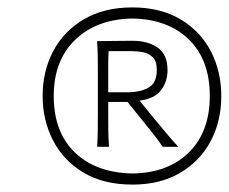

<svg xmlns="http://www.w3.org/2000/svg" viewBox="-20 -764 617 518"><path d="M338 -266Q258.5 -266 204.5 -298.8Q150.5 -331.5 122.8 -385.8Q95 -440 95 -505Q95 -572.5 124 -626.8Q153 -681 207.2 -712.5Q261.5 -744 337 -744Q413 -744 466.8 -712Q520.5 -680 548.8 -625.8Q577 -571.5 577 -505Q577 -436.5 548 -382.5Q519 -328.5 465.2 -297.2Q411.5 -266 338 -266ZM338 -296Q433.5 -297.5 489.8 -353Q546 -408.5 546 -505Q546 -602.5 489.5 -657.5Q433 -712.5 337 -714Q241 -712.5 183 -656.8Q125 -601 125 -505Q125 -407 182.5 -352.2Q240 -297.5 338 -296ZM242 -368Q243.5 -392 243.8 -414Q244 -436 244 -462V-558Q244 -584.5 243.8 -606.8Q243.5 -629 242 -653Q259.5 -653 283.2 -653.5Q307 -654 337 -654Q379 -654 405.5 -635.5Q432 -617 432 -575Q432 -544 414.5 -520.8Q397 -497.5 356.5 -492.5L391 -450Q408.5 -429 427 -406.8Q445.5 -384.5 461 -368H419Q405.5 -387.5 392.5 -404Q379.5 -420.5 366 -437L324 -489H272V-462Q272 -436 272.2 -414Q272.5 -392 274 -368ZM336 -626H273Q272 -608.5 272 -591.2Q272 -574 272 -554V-515H323Q359 -515 381 -527.8Q403 -540.5 403 -575Q403 -599.5 391.5 -610.2Q380 -621 364.2 -623.5Q348.5 -626 336 -626Z"/></svg>

Font: Commissioner Flair Thin
Style: Italic
Weight: 100
Italic angle: -12°
Designer: Kostas Bartsokas
Foundry: Kostas Bartsokas
Version: Version 1.000; ttfautohint (v1.8.3)